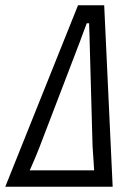

<svg xmlns="http://www.w3.org/2000/svg" viewBox="-38 -706 518 726"><path d="M-18 0 257 -686H356L388 0ZM74 -62H318Q317 -81 315 -108.5Q313 -136 312 -153L301 -549Q301 -559 300.5 -572Q300 -585 299.5 -597Q299 -609 299 -618H290Q286 -607 281 -594Q276 -581 271.5 -568.5Q267 -556 264 -548L110 -146Q102 -125 94.5 -108Q87 -91 82 -79Q77 -67 74 -62Z"/></svg>

Font: Archivo ExtraCondensed Light
Style: Italic
Weight: 300
Width: 2
Italic angle: -10°
Designer: Hector Gatti
Foundry: Omnibus-Type
Version: Version 2.001